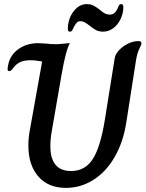

<svg xmlns="http://www.w3.org/2000/svg" viewBox="-20 -904 711 934"><path d="M118 -196Q118 -234 125 -270L185 -605Q180 -605 164.5 -608Q149 -611 129 -611Q100 -611 80.5 -603Q61 -595 45 -574Q40 -567 35 -562.5Q30 -558 25 -558Q17 -558 17 -568Q17 -575 18.5 -581Q20 -587 20 -589Q29 -636 69.5 -665Q110 -694 166 -694Q177 -694 203 -692Q226 -689 252 -689Q266 -689 278 -690.5Q290 -692 295 -692Q311 -694 320 -694Q300 -660 279 -538L232 -267Q225 -228 225 -193Q225 -72 326 -72Q393 -72 430.5 -129Q468 -186 490 -321L538 -621Q541 -640 559 -659.5Q577 -679 602.5 -691.5Q628 -704 651 -704Q660 -704 664 -702Q668 -700 668 -693Q668 -686 661 -674Q647 -646 642 -613L594 -306Q579 -211 537 -139Q495 -67 433.5 -28.5Q372 10 301 10Q214 10 166 -46Q118 -102 118 -196ZM310 -762Q310 -811 337 -847.5Q364 -884 402 -884Q421 -884 434.5 -877Q448 -870 465 -857Q478 -845 489.5 -839Q501 -833 515 -833Q539 -833 552 -863Q557 -875 560 -879.5Q563 -884 570 -884Q580 -884 580 -870Q580 -839 566.5 -811Q553 -783 530.5 -766.5Q508 -750 482 -750Q462 -750 447.5 -757.5Q433 -765 416 -779Q402 -790 392 -795.5Q382 -801 371 -801Q361 -801 354.5 -795Q348 -789 340 -774Q338 -770 334.5 -762.5Q331 -755 328 -752.5Q325 -750 320 -750Q310 -750 310 -762Z"/></svg>

Font: Charm
Style: Bold
Weight: 700
Designer: Katatrad Aksorn Co.,Ltd.
Foundry: Cadson Demak Co.,Ltd.
Version: Version 1.001